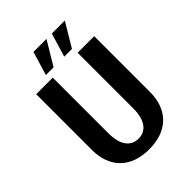

<svg xmlns="http://www.w3.org/2000/svg" viewBox="-253 -1013 1146 1146"><g transform="rotate(-45 320.0 -440.0)"><path d="M425 -230C425 -125 380 -80 320 -80C260 -80 215 -125 215 -230V-700H75V-230C75 -80 165 10 320 10C475 10 565 -80 565 -230V-700H425ZM242 -890 197 -740H262L352 -890ZM397 -890 352 -740H417L507 -890Z"/></g></svg>

Font: Scada
Style: Bold
Weight: 700
Designer: Jovanny Lemonad
Foundry: Jovanny Lemonad
Version: Version 3.005